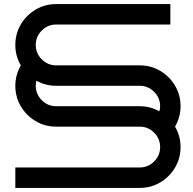

<svg xmlns="http://www.w3.org/2000/svg" viewBox="-20 -820 947 940"><path d="M864 -100Q864 -45 837 0.5Q810 46 764.5 73Q719 100 664 100H55V0H664Q705 0 734.5 -29.5Q764 -59 764 -100Q764 -141 734.5 -170.5Q705 -200 664 -200H255Q200 -200 154.5 -227Q109 -254 82 -299.5Q55 -345 55 -400Q55 -427 62 -452.5Q69 -478 82 -500Q69 -522 62 -547Q55 -572 55 -600Q55 -655 82 -700.5Q109 -746 154.5 -773Q200 -800 255 -800H814V-700H255Q214 -700 184.5 -670.5Q155 -641 155 -600Q155 -559 184.5 -529.5Q214 -500 255 -500H664Q719 -500 764.5 -473Q810 -446 837 -400.5Q864 -355 864 -300Q864 -273 857 -248Q850 -223 837 -200Q864 -154 864 -100ZM764 -300Q764 -341 734.5 -370.5Q705 -400 664 -400H255Q203 -400 158 -425Q155 -413 155 -400Q155 -359 184.5 -329.5Q214 -300 255 -300H664Q716 -300 760 -275Q762 -281 763 -287Q764 -293 764 -300Z"/></svg>

Font: Bruno Ace
Style: Regular
Weight: 400
Version: Version 1.100; ttfautohint (v1.8.4.7-5d5b);gftools[0.9.27]